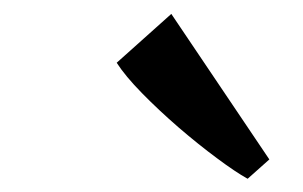

<svg xmlns="http://www.w3.org/2000/svg" viewBox="-20 -878 447 283"><path d="M345 -614.5Q327 -624.5 299.8 -644.8Q272.5 -665 243.2 -690.2Q214 -715.5 189.2 -740.8Q164.5 -766 152 -785.5L232.5 -857.5L377 -643Z"/></svg>

Font: Merriweather 48pt SemiBold
Style: Italic
Weight: 600
Italic angle: -7.8°
Designer: Eben Sorkin
Foundry: Eben Sorkin
Version: Version 2.101